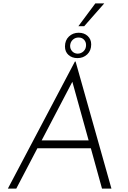

<svg xmlns="http://www.w3.org/2000/svg" viewBox="-20 -1100 746 1120"><path d="M510 -235H198L75 0H26L417 -741H421L630 0H575ZM497 -281 402 -623 223 -281ZM359 -829Q359 -865 382 -887Q405 -909 439 -909Q471 -909 491.5 -890Q512 -871 512 -841Q512 -805 489 -783Q466 -761 432 -761Q400 -761 379.5 -779.5Q359 -798 359 -829ZM389 -833Q389 -814 401 -801Q413 -788 432 -787Q453 -787 467.5 -801Q482 -815 482 -837Q482 -856 470 -868.5Q458 -881 440 -881Q420 -882 405 -868.5Q390 -855 389 -833ZM471 -947H437L536 -1080H588Z"/></svg>

Font: Josefin Sans Light
Style: Italic
Weight: 300
Italic angle: -7°
Designer: Santiago Orozco
Foundry: Typemade
Version: Version 2.000